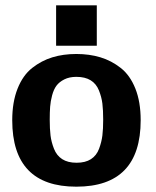

<svg xmlns="http://www.w3.org/2000/svg" viewBox="-20 -691 587 722"><path d="M191 -519V-671H344V-519ZM26 -239Q26 -307 46 -357.5Q66 -408 101 -435.5Q136 -463 177 -475.5Q218 -488 267 -488Q316 -488 357.5 -475.5Q399 -463 434 -435.5Q469 -408 489 -358Q509 -308 509 -239Q509 11 267 11Q26 11 26 -239ZM167 -241Q167 -206 170 -181.5Q173 -157 183 -131.5Q193 -106 214 -92.5Q235 -79 268 -79Q301 -79 322 -92.5Q343 -106 352.5 -131.5Q362 -157 365 -181.5Q368 -206 368 -241Q368 -277 365 -301.5Q362 -326 352 -351Q342 -376 321 -389Q300 -402 267 -402Q241 -402 222 -392.5Q203 -383 192.5 -369Q182 -355 176 -332.5Q170 -310 168.5 -289.5Q167 -269 167 -241Z"/></svg>

Font: Coval
Style: Heavy
Weight: 900
Foundry: Context Ltd
Version: Version 001.000